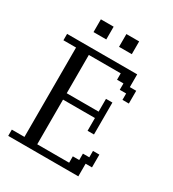

<svg xmlns="http://www.w3.org/2000/svg" viewBox="-128 -562 573 636"><g transform="rotate(30 158.5 -244.0)"><path d="M0 0V-23.9H48.3V-365.7H0V-390.1H268.1V-341.3H292.5V-292.5H268.1V-316.9H243.7V-341.3H219.2V-365.7H97.2V-219.2H219.2V-268.1H243.7V-146H219.2V-194.8H97.2V-23.9H219.2V-48.3H243.7V-72.8H268.1V-97.2H292.5V-48.3H268.1V0ZM72.8 -439V-487.8H121.6V-439ZM170.4 -439V-487.8H219.2V-439Z"/></g></svg>

Font: FS Mondwest Regular
Style: Regular
Weight: 400
Designer: NZWStudios2024
Foundry: https://fontstruct.com
Version: Version 1.0